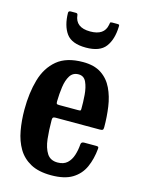

<svg xmlns="http://www.w3.org/2000/svg" viewBox="-115 -811 654 891"><g transform="rotate(15 211.5 -366.0)"><path d="M22 -250Q22 -330 40.5 -394Q59 -458 104 -495.5Q149 -533 228.5 -533Q283 -533 317 -510.2Q351 -487.5 369.2 -449.2Q387.5 -411 394.2 -363.5Q401 -316 401 -266.5Q401 -256 397.5 -253.2Q394 -250.5 383.5 -250.5H171.5Q162.5 -250.5 159.5 -247.5Q156.5 -244.5 156.5 -236Q156.5 -186.5 161.2 -144.8Q166 -103 182.5 -77.5Q199 -52 233.5 -52Q263 -52 279.8 -67.5Q296.5 -83 304.5 -107.8Q312.5 -132.5 314.5 -161Q315.5 -173 329.5 -173H387.5Q396 -173 397.8 -170.5Q399.5 -168 399 -162Q394.5 -112.5 376.8 -72.8Q359 -33 321.5 -10Q284 13 220 13Q159.5 13 120.8 -8.2Q82 -29.5 60.5 -66Q39 -102.5 30.5 -150Q22 -197.5 22 -250ZM172.5 -311.5H262.5Q272.5 -311.5 274.5 -313Q276.5 -314.5 276.5 -321Q277 -352.5 274.2 -387.8Q271.5 -423 260.2 -447.8Q249 -472.5 223 -472.5Q196 -472.5 182.2 -450.8Q168.5 -429 163.8 -395.2Q159 -361.5 158.5 -326Q158.5 -317.5 160.2 -314.5Q162 -311.5 172.5 -311.5ZM222.5 -601Q154.5 -601 128.2 -637.2Q102 -673.5 101 -735.5Q101 -745 112.5 -745H137Q145 -745 146 -737Q151.5 -678.5 222.5 -678.5Q290 -678.5 299.5 -730.5Q301 -737.5 301.5 -741.2Q302 -745 311 -745H335.5Q343.5 -745 344.8 -742.8Q346 -740.5 345.5 -733Q343.5 -672.5 316.5 -636.8Q289.5 -601 222.5 -601Z"/></g></svg>

Font: Besley* Condensed Semi
Style: Regular
Weight: 600
Width: 3
Designer: Owen Earl
Foundry: indestructible type*
Version: Version 3.000; ttfautohint (v1.8.3)